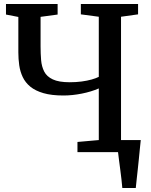

<svg xmlns="http://www.w3.org/2000/svg" viewBox="-20 -763 758 963"><path d="M593.5 180Q592 160.5 589.2 136.5Q586.5 112.5 583.2 88Q580 63.5 577 40.8Q574 18 572 0L527 -60.5H686Q684 -41 681.5 -16.8Q679 7.5 676.5 34Q674 60.5 671 86.8Q668 113 665.5 137Q663 161 661 180ZM475.5 -319.5Q438 -303 390.2 -293.5Q342.5 -284 298.5 -284Q238.5 -284 198 -295.8Q157.5 -307.5 132.2 -328.2Q107 -349 94 -376.5Q81 -404 76.5 -435.5Q72 -467 72 -500V-678L10 -690V-743H269V-690L183.5 -678.5V-530Q183.5 -493.5 186.2 -461.2Q189 -429 201.8 -404Q214.5 -379 244.8 -364.8Q275 -350.5 329.5 -350.5Q361.5 -350.5 389.5 -354.2Q417.5 -358 439.5 -364.2Q461.5 -370.5 475.5 -377.5V-679L385.5 -691V-743H672.5V-691L587 -679V-60.5L673 -50V0H368.5V-51L475.5 -60.5Z"/></svg>

Font: Merriweather Medium
Style: Regular
Weight: 500
Version: Version 2.100